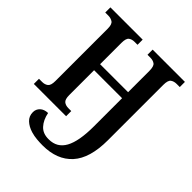

<svg xmlns="http://www.w3.org/2000/svg" viewBox="-258 -867 1266 1266"><g transform="rotate(45 375.5 -234.0)"><path d="M356 246Q331 246 302.5 243.5Q274 241 247 233Q207 221 181.5 197Q156 173 156 136Q156 108 176 89Q196 70 231 69Q242 124 272.5 157Q303 190 357 189Q434 189 470.5 122.5Q507 56 507 -83V-345H246V-114Q246 -73 262 -60.5Q278 -48 303 -48H330V0H29V-48H59Q83 -48 99.5 -60.5Q116 -73 116 -114V-602Q116 -643 98.5 -654.5Q81 -666 57 -666H29V-714H330V-666H303Q278 -666 262 -654Q246 -642 246 -600V-401H507V-599Q507 -642 491 -654Q475 -666 449 -666H423V-714H724V-666H695Q670 -666 653.5 -654Q637 -642 637 -599V-83Q637 85 564 165.5Q491 246 356 246Z"/></g></svg>

Font: Noto Serif SemiCondensed SemiBold
Style: Regular
Weight: 600
Width: 4
Designer: Monotype Design Team
Foundry: Monotype Imaging Inc.
Version: Version 2.013; ttfautohint (v1.8.4.7-5d5b)